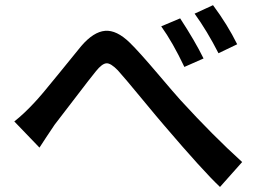

<svg xmlns="http://www.w3.org/2000/svg" viewBox="-20 -740 1017 753"><path d="M36.1 -263.7Q72.3 -292 113.3 -335.9Q140.6 -364.3 211.4 -452.1Q282.2 -540 298.8 -559.6Q346.7 -615.2 392.1 -619.1Q437.5 -623 489.3 -572.3Q525.4 -537.1 596.7 -453.1Q668 -369.1 688.5 -346.7Q815.4 -208 929.7 -104.5L842.8 -6.8Q777.3 -68.4 624 -248Q603.5 -271.5 536.1 -353Q468.8 -434.6 442.4 -463.9Q414.1 -493.2 397 -491.7Q379.9 -490.2 356.4 -460.9Q334 -433.6 274.9 -356Q215.8 -278.3 194.3 -251Q182.6 -234.4 161.6 -202.1Q140.6 -169.9 134.8 -161.1ZM612.3 -636.7 686.5 -668Q744.1 -580.1 778.3 -510.7L703.1 -477.5Q657.2 -574.2 612.3 -636.7ZM743.2 -686.5 815.4 -719.7Q872.1 -643.6 910.2 -566.4L836.9 -531.2Q792 -619.1 743.2 -686.5Z"/></svg>

Font: Min Sans SemiBold
Style: Regular
Weight: 600
Designer: Jinseong-Kim, NotoSansCJK, Nunito
Foundry: Jinseong-Kim
Version: Version 1.400;Glyphs 3.1.2 (3151)